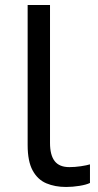

<svg xmlns="http://www.w3.org/2000/svg" viewBox="-20 -734 388 764"><path d="M243 10Q199 10 164.5 -4.5Q130 -19 110 -55.5Q90 -92 90 -157V-714H179V-165Q179 -117 197.5 -93Q216 -69 256 -69Q278 -69 301.5 -72.5Q325 -76 338 -80V-6Q324 1 296.5 5.5Q269 10 243 10Z"/></svg>

Font: binaryvertical115
Style: Book
Weight: 400
Designer: Jelle Bosma - Monotype Design Team
Foundry: Monotype Imaging Inc.
Version: Version 2.003